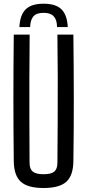

<svg xmlns="http://www.w3.org/2000/svg" viewBox="-20 -982 458 1010"><path d="M209 7Q126 7 89.8 -25.8Q53.5 -58.5 52.5 -133.5Q50.5 -301 50.5 -466.8Q50.5 -632.5 52.5 -800H136Q135 -688.5 134.5 -575.8Q134 -463 134.5 -350.5Q135 -238 135.5 -126Q135.5 -93.5 152.2 -79.5Q169 -65.5 209 -65.5Q249.5 -65.5 265.8 -79.5Q282 -93.5 282 -126Q283 -238 283.5 -350.5Q284 -463 283.8 -575.8Q283.5 -688.5 282 -800H366Q368 -632.5 368.2 -466.8Q368.5 -301 366 -133.5Q365 -58.5 328.8 -25.8Q292.5 7 209 7ZM209.5 -962.5Q274 -962.5 303.8 -932.5Q333.5 -902.5 336.5 -839.5H280Q280 -877 263 -895.8Q246 -914.5 209.5 -914.5Q171 -914.5 155.2 -895.2Q139.5 -876 138.5 -839.5H82Q85 -903 115 -932.8Q145 -962.5 209.5 -962.5Z"/></svg>

Font: Big Shoulders
Style: Regular
Weight: 400
Designer: Patric King
Foundry: XO Type Co
Version: Version 2.002